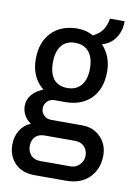

<svg xmlns="http://www.w3.org/2000/svg" viewBox="-83 -616 586 837"><g transform="rotate(10 209.5 -197.5)"><path d="M320 -446Q363 -400 363 -332Q363 -257 321.5 -214Q280 -171 209 -170H158Q139 -170 126.5 -157Q114 -144 114 -126Q114 -108 127 -95.5Q140 -83 158 -83H296Q347 -83 378.5 -50Q410 -17 410 30Q410 90 372.5 128.5Q335 167 268 167H131Q74 167 42.5 134.5Q11 102 11 52Q11 17 28 -11Q45 -39 75 -51Q56 -63 45.5 -82.5Q35 -102 35 -123Q35 -152 53.5 -173.5Q72 -195 103 -207Q76 -228 61.5 -260Q47 -292 47 -332Q47 -408 89.5 -451.5Q132 -495 205 -495Q242 -495 275 -477Q305 -493 318 -514Q331 -535 335 -562H400Q400 -518 378.5 -487Q357 -456 320 -446ZM123 -332Q123 -283 143.5 -257.5Q164 -232 204 -232Q244 -232 265.5 -258.5Q287 -285 287 -332Q287 -380 265.5 -406Q244 -432 204 -432Q165 -432 144 -405.5Q123 -379 123 -332ZM87 45Q87 70 102 86Q117 102 144 102H277Q301 102 317.5 85Q334 68 334 45Q334 21 319 5Q304 -11 277 -11H144Q116 -11 101.5 4.5Q87 20 87 45Z"/></g></svg>

Font: Pragati Narrow
Style: Regular
Weight: 400
Designer: Hector Gatti, Marcela Romero, Pablo Cosgaya and Nicolas Silva
Foundry: Omnibus-Type
Version: Version 1.010; ttfautohint (v1.3)